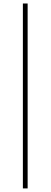

<svg xmlns="http://www.w3.org/2000/svg" viewBox="-20 -800 282 1070"><path d="M107.5 250V-780.5H134V250Z"/></svg>

Font: Bodoni Moda SC 9pt Medium
Style: Regular
Weight: 500
Designer: Owen Earl
Foundry: indestructible type
Version: Version 2.005